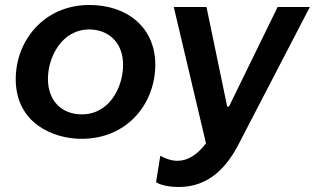

<svg xmlns="http://www.w3.org/2000/svg" viewBox="-20 -548 1261 769"><path d="M306 8C493 8 602 -136 602 -289C602 -435 493 -528 338 -528C156 -528 43 -385 43 -231C43 -54 194 8 306 8ZM308 -90C225 -90 172 -146 172 -232C172 -319 227 -430 338 -430C407 -430 473 -385 473 -288C473 -201 420 -90 308 -90ZM696 201C822 201 892 114 936 29L1221 -520H1092L897 -121H890L807 -520H676L805 26C771 71 733 96 691 96C666 96 645 88 622 76L605 182C630 197 669 201 696 201Z"/></svg>

Font: Fixel Display 20240404 SemiBold
Style: Italic
Weight: 600
Italic angle: -10°
Designer: AlfaBravo + MacPaw
Foundry: Kyrylo Tkachov, Marchela Mozhyna, Serhii Makarenko, Maria Weinstein, Zakhar Kryvoshyya
Version: Version 1.211;Glyphs 3.2 (3225)